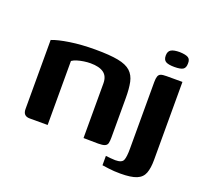

<svg xmlns="http://www.w3.org/2000/svg" viewBox="-110 -656 953 885"><g transform="rotate(20 367.0 -214.0)"><path d="M83 0Q50 0 50 -34V-373Q80 -385 135.5 -393.5Q191 -402 259 -402Q330 -402 371.5 -394Q413 -386 433.5 -367Q454 -348 460.5 -317Q467 -286 467 -240V-47Q467 -29 464.5 -18.5Q462 -8 451.5 -3.5Q441 1 419 1L347 0V-268Q347 -303 325 -319Q303 -335 260 -335Q245 -335 228 -332.5Q211 -330 196 -325.5Q181 -321 171 -314V0ZM562 96Q530 96 505 92.5Q480 89 472 88V42Q479 43 494.5 44.5Q510 46 519 46Q551 46 558 30Q565 14 565 -26V-354Q565 -372 568.5 -382Q572 -392 581 -395.5Q590 -399 610 -399H687V-16Q687 24 677.5 49Q668 74 641 85Q614 96 562 96ZM628 -451Q599 -451 586 -458.5Q573 -466 573 -487Q573 -508 586.5 -516Q600 -524 629 -524Q658 -523 670.5 -515.5Q683 -508 682 -487Q682 -466 670 -458.5Q658 -451 628 -451Z"/></g></svg>

Font: Genos SemiBold
Style: Regular
Weight: 600
Designer: Robert E. Leuschke
Foundry: Robert E. Leuschke
Version: Version 1.010